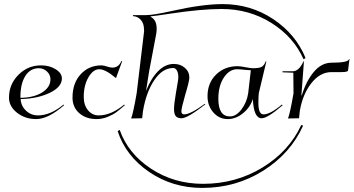

<svg xmlns="http://www.w3.org/2000/svg" viewBox="-20 -579 1731 940"><path d="M80 -100Q146 -101 186.5 -126.5Q227 -152 227 -191Q227 -213 210 -229Q193 -245 170 -245Q128 -245 104 -207Q80 -169 80 -105ZM81 -94Q83 -60 107.5 -37Q132 -14 166 -14Q227 -14 291 -67L294 -64Q216 4 157 4Q103 4 63.5 -27Q24 -58 24 -101Q24 -166 70 -212.5Q116 -259 181 -259Q222 -259 252.5 -240Q283 -221 283 -195Q283 -153 223.5 -124.5Q164 -96 81 -94Z M588 -67 591 -64Q566 -42 550 -30Q534 -18 507.5 -7Q481 4 453 4Q401 4 368 -25Q335 -54 335 -101Q335 -172 375 -215.5Q415 -259 477 -259Q487 -259 505 -253Q521 -248 530 -248Q561 -248 574 -280L578 -279L548 -197L546 -198Q496 -240 466 -240Q436 -240 413 -200.5Q390 -161 390 -105Q390 -64 411 -39Q432 -14 463 -14Q524 -14 588 -67Z M676 0 622 1Q632 -24 649 -122L685 -422Q686 -429 685 -435Q685 -464 669.5 -481.5Q654 -499 631 -500V-505H695Q731 -505 820 -525Q971 -559 1070 -559Q1207 -559 1317.5 -485.5Q1428 -412 1476 -295L1466 -289Q1418 -398 1309 -466.5Q1200 -535 1065 -535Q964 -535 813 -512Q740 -501 718 -499L717 -497Q747 -482 747 -439Q747 -427 745 -414L710 -229L695 -134Q719 -195 754 -230.5Q789 -266 831 -266Q863 -266 885 -247Q907 -228 907 -199Q907 -182 886 -112Q868 -49 868 -34Q868 -19 882 -19Q912 -19 983 -71L985 -68Q898 0 869 0Q849 0 840.5 -10.5Q832 -21 832 -45Q832 -69 841 -122L850 -175Q853 -190 853 -202Q853 -222 846 -234Q839 -246 828 -246Q775 -246 735 -186Q695 -126 680 -35Q676 -3 676 0ZM1464 36Q1403 172 1269 256.5Q1135 341 970 341Q825 341 710.5 263Q596 185 556 63L566 57Q607 173 719.5 247Q832 321 974 321Q1134 321 1264.5 241.5Q1395 162 1455 33Z M1195 -122 1208 -235Q1199 -235 1180 -237Q1155 -240 1141 -240Q1103 -240 1076 -199.5Q1049 -159 1049 -95Q1049 -9 1106 -9Q1136 -9 1162 -43Q1188 -77 1195 -122ZM1247 -123Q1245 -104 1245 -75Q1245 -19 1270 -19Q1303 -19 1360 -67L1364 -64Q1290 0 1261 0Q1222 0 1218 -94Q1204 -52 1169 -24Q1134 4 1095 4Q1053 4 1024.5 -28.5Q996 -61 996 -108Q996 -173 1038 -214Q1080 -255 1143 -255Q1157 -255 1187 -249Q1210 -245 1218 -245Q1251 -245 1262.5 -252.5Q1274 -260 1281 -279L1284 -278Z M1444 0 1390 1Q1400 -24 1417 -122L1416 -223L1363 -225V-230H1413Q1444 -230 1466 -279L1468 -278L1456 -118Q1456 -117 1456 -116Q1456 -113 1457 -110Q1478 -181 1516 -226.5Q1554 -272 1603 -272Q1686 -272 1689 -290H1691L1684 -234Q1683 -226 1652 -226H1603Q1547 -226 1504.5 -172Q1462 -118 1448 -37Q1444 -3 1444 0Z"/></svg>

Font: Kleymissky
Style: Regular
Weight: 500
Italic angle: -8°
Designer: gluk
Foundry: gluk
Version: Version 0.283